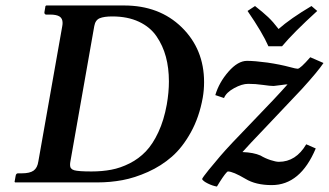

<svg xmlns="http://www.w3.org/2000/svg" viewBox="-20 -666 1201 701"><path d="M236.8 -75.2Q235.8 -70.8 235.8 -63Q235.8 -48.8 251 -44.4Q266.1 -40 314 -40Q353 -40 386.5 -46.4Q419.9 -52.7 453.4 -69.6Q486.8 -86.4 512.5 -113.3Q538.1 -140.1 558.3 -183.6Q578.6 -227.1 588.9 -284.2Q596.7 -328.6 596.7 -368.7Q596.7 -417.5 585.7 -458.5Q574.7 -499.5 551.5 -533.4Q528.3 -567.4 487.1 -586.7Q445.8 -606 390.1 -606Q359.9 -606 344 -599.4Q328.1 -592.8 324.2 -570.8ZM35.2 0 33.2 -2 37.1 -23.9Q38.6 -33.2 45.9 -33.2H60.1Q88.9 -33.2 102.8 -43.2Q116.7 -53.2 120.1 -77.1L207 -568.8Q208.5 -576.2 208.5 -582.5Q208.5 -598.6 197.5 -605.7Q186.5 -612.8 162.1 -612.8H147.9Q145.5 -612.8 143.6 -615.2Q141.6 -617.7 142.1 -621.1L146 -644L148.9 -646H433.1Q562 -646 643.6 -566.2Q725.1 -486.3 725.1 -366.2Q725.1 -336.9 720.2 -309.1Q707.5 -238.3 676.8 -182.9Q646 -127.4 607.4 -93.8Q568.8 -60.1 520.3 -38.3Q471.7 -16.6 427 -8.3Q382.3 0 335.9 0ZM1112.8 -457 1161.1 -436Q1141.1 -405.8 1082 -340.8L953.6 -205.1Q884.8 -133.3 865.2 -110.8Q905.8 -109.4 931.2 -98.1Q948.2 -87.9 967.8 -81.5Q987.3 -75.2 998 -75.2Q1060.5 -75.2 1098.1 -139.2L1132.8 -124Q1076.7 9.8 972.2 9.8Q913.6 9.8 876 -13.2Q830.6 -40 812 -40Q810.5 -40 805.7 -34.7Q800.8 -29.3 791.7 -16.1Q782.7 -2.9 772 15.1Q756.8 12.7 739.3 4.2Q721.7 -4.4 717.8 -12.2Q719.7 -18.1 742.2 -45.9L784.2 -96.2Q815.4 -132.8 902.3 -222.2Q990.7 -313.5 1029.8 -357.9Q1025.9 -358.4 1004.4 -355.2Q982.9 -352.1 979 -352.1Q966.3 -352.1 939.7 -356Q913.1 -359.9 886.2 -359.9Q863.3 -359.9 834.5 -344Q805.7 -328.1 797.9 -308.1L766.1 -318.8Q779.8 -365.2 814.2 -404.5Q848.6 -443.8 881.8 -443.8Q909.7 -443.8 956.5 -437.5Q1002.9 -430.7 1039.1 -420.9Q1060.5 -415 1066.9 -415Q1076.2 -415 1112.8 -457ZM1009.8 -497.1H960Q938.5 -546.4 883.8 -626L911.1 -644Q940.9 -620.6 959 -603.5Q977.1 -586.4 997.1 -560.1Q1040 -598.1 1117.2 -644L1138.2 -626Q1050.8 -546.4 1009.8 -497.1Z"/></svg>

Font: Linux Libertine G
Style: Bold Italic
Weight: 700
Italic angle: -11.5°
Designer: Philipp H. Poll
Foundry: Philipp H. Poll
Version: Version 4.1.0